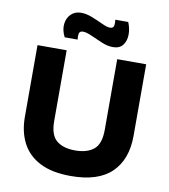

<svg xmlns="http://www.w3.org/2000/svg" viewBox="-95 -956 926 1051"><g transform="rotate(10 368.0 -431.0)"><path d="M369 14Q264 14 197 -20.5Q130 -55 98 -117Q66 -179 66 -262V-660H228V-267Q228 -189 265 -158.5Q302 -128 368 -128Q435 -128 472 -158.5Q509 -189 509 -267V-660H670V-262Q670 -131 595.5 -58.5Q521 14 369 14ZM474 -721Q444 -721 410.5 -735Q377 -749 347.5 -762.5Q318 -776 299 -776Q280 -776 277 -760.5Q274 -745 277 -728H205Q186 -765 189.5 -799Q193 -833 215 -854.5Q237 -876 271 -876Q300 -876 333 -863Q366 -850 394.5 -836.5Q423 -823 440 -823Q459 -823 461.5 -839.5Q464 -856 461 -871H533Q548 -835 547 -800.5Q546 -766 528 -743.5Q510 -721 474 -721Z"/></g></svg>

Font: Bricolage Grotesque 10pt ExtraBold
Style: Regular
Weight: 800
Designer: Mathieu Triay
Foundry: Atelier Triay
Version: Version 1.000; ttfautohint (v1.8.4.7-5d5b);gftools[0.9.32]